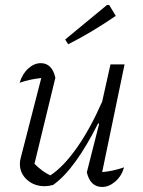

<svg xmlns="http://www.w3.org/2000/svg" viewBox="-20 -737 569 763"><path d="M325 -52 374 -245 370 -247Q325 -157 280 -95Q235 -33 191 -2Q172 3 158 3Q116 3 87.5 -22.5Q59 -48 59 -86Q59 -99 63 -112L144 -427Q97 -422 58 -408Q69 -444 92.5 -465Q116 -486 142 -486Q187 -486 200 -428L117 -86Q148 -55 180 -40Q231 -73 284.5 -148.5Q338 -224 386 -333L419 -481H475L386 -53Q430 -57 473 -72Q463 -37 438 -15.5Q413 6 386 6Q339 6 325 -52ZM251 -561 239 -580 405 -717H414L440 -674Q395 -643 348.5 -615Q302 -587 251 -561Z"/></svg>

Font: Piazzolla Light
Style: Italic
Weight: 300
Italic angle: -11.3°
Designer: Juan Pablo del Peral
Foundry: Huerta Tipografica
Version: Version 1.330